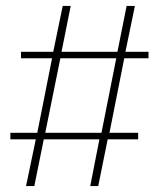

<svg xmlns="http://www.w3.org/2000/svg" viewBox="-20 -629 537 649"><path d="M344 -158 312 0H285L316 -158H128L96 0H68L101 -158H15V-180H106L156 -432H51V-454H160L192 -609H219L188 -454H377L408 -609H436L404 -454H482V-432H400L350 -180H447V-158ZM184 -432 133 -180H323L373 -432Z"/></svg>

Font: Tajawal ExtraLight
Style: Regular
Weight: 275
Designer: Boutros Fonts
Foundry: Created by Boutros International 2017
Version: Version 1.700